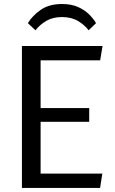

<svg xmlns="http://www.w3.org/2000/svg" viewBox="-20 -929 570 949"><path d="M88.4 0V-701.7H486.8L475.1 -630.9H180.7V-395H420.9V-327.1H180.7V-70.8H485.8L474.6 0ZM155.3 -779.3 117.7 -814.5Q139.2 -850.6 180.7 -879.9Q222.2 -909.2 286.6 -909.2Q332 -909.2 364.7 -894.8Q397.5 -880.4 419.7 -858.6Q441.9 -836.9 454.6 -814.5L418 -779.3Q398.4 -805.7 365.5 -825.2Q332.5 -844.7 286.6 -844.7Q241.2 -844.7 209 -825.9Q176.8 -807.1 155.3 -779.3Z"/></svg>

Font: Mako
Style: Regular
Weight: 400
Designer: vernon adams
Foundry: vernon adams
Version: Version 1.100; ttfautohint (v1.8.4.7-5d5b);gftools[0.9.33]